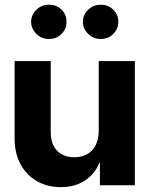

<svg xmlns="http://www.w3.org/2000/svg" viewBox="-20 -769 620 797"><path d="M389.8 -226.2V-515.6H539.8V0H394.7V-94.1H392.8Q375.3 -48.5 333.7 -20.4Q292.1 7.8 232.2 7.8Q177.2 7.8 133.8 -16.7Q90.3 -41.3 65.5 -86.8Q40.6 -132.2 40.6 -194.7V-515.6H190.6V-221.1Q190.6 -170.6 217 -143.4Q243.4 -116.2 288.7 -116.2Q318.1 -116.2 340.8 -128.4Q363.5 -140.6 376.7 -165.1Q389.8 -189.6 389.8 -226.2ZM183.2 -607.2Q153 -606.9 131.4 -628.1Q109.8 -649.3 109 -678.5Q109.8 -708.3 131.4 -729Q153 -749.7 183.2 -749.4Q214.1 -749.7 235.4 -729Q256.6 -708.3 255.9 -678.5Q256.6 -649.3 235.4 -628.1Q214.1 -606.9 183.2 -607.2ZM398.2 -607.2Q368.1 -606.9 346.3 -628.1Q324.5 -649.3 324 -678.5Q324.5 -708.3 346.3 -729Q368.1 -749.7 398.2 -749.4Q428.8 -749.7 450.1 -729Q471.4 -708.3 470.9 -678.5Q471.4 -649.3 450.1 -628.1Q428.8 -606.9 398.2 -607.2Z"/></svg>

Font: Inter Display V
Style: Regular
Weight: 400
Designer: Rasmus Andersson
Foundry: rsms
Version: Version 3.015;git-src